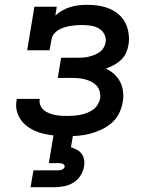

<svg xmlns="http://www.w3.org/2000/svg" viewBox="-20 -558 640 798"><path d="M258 8Q232 8 207 5.5Q182 3 158 -3Q134 -9 112.5 -20.5Q91 -32 75 -49.5Q59 -67 51.5 -91Q44 -115 49 -141Q49 -142 49.5 -144Q50 -146 50 -147H146Q145 -147 145 -146Q145 -145 145 -144Q143 -132 148 -120Q153 -108 162 -100.5Q171 -93 183 -88Q195 -83 207 -80.5Q219 -78 232 -77Q245 -76 258 -76Q271 -76 285 -77Q299 -78 312.5 -80.5Q326 -83 339.5 -88Q353 -93 365 -101Q377 -109 385 -121.5Q393 -134 396 -147Q398 -161 395 -175Q392 -189 383.5 -199.5Q375 -210 363 -216.5Q351 -223 338 -227Q325 -231 311 -232.5Q297 -234 282 -234H220L234 -318H296Q308 -318 320.5 -318.5Q333 -319 345 -321.5Q357 -324 369 -328.5Q381 -333 392 -340Q403 -347 410 -358.5Q417 -370 419 -382Q422 -400 413.5 -416Q405 -432 389.5 -440.5Q374 -449 356 -451.5Q338 -454 319 -454Q307 -454 295 -453Q283 -452 271 -450Q259 -448 246.5 -444Q234 -440 223 -433.5Q212 -427 204 -416.5Q196 -406 194 -394L186 -349H93L123 -530H216L210 -493Q224 -506 240 -515Q256 -524 273 -529Q290 -534 307.5 -536Q325 -538 342 -538Q366 -538 389.5 -534.5Q413 -531 434.5 -522Q456 -513 473 -498.5Q490 -484 500.5 -463.5Q511 -443 514.5 -419Q518 -395 514 -371Q511 -354 503.5 -337.5Q496 -321 482.5 -308.5Q469 -296 453 -287.5Q437 -279 420 -273Q439 -264 454.5 -250Q470 -236 479.5 -217.5Q489 -199 491.5 -177Q494 -155 490 -133Q486 -109 474.5 -86Q463 -63 443.5 -46.5Q424 -30 400.5 -19Q377 -8 353.5 -2Q330 4 306 6Q282 8 258 8ZM107 220 119 150H219Q223 150 227.5 149.5Q232 149 236.5 147.5Q241 146 244.5 142.5Q248 139 249 135Q249 131 246.5 127.5Q244 124 240.5 122.5Q237 121 232.5 120.5Q228 120 224 120H183L203 0H284L275 54Q288 58 300 64.5Q312 71 319.5 81.5Q327 92 329.5 106Q332 120 329 135Q326 154 314.5 172Q303 190 285 201Q267 212 247 216Q227 220 207 220Z"/></svg>

Font: Iosevka Curly Slab MdExObl
Style: Regular
Weight: 500
Width: 7
Italic angle: -9°
Monospace: yes
Designer: Belleve Invis
Foundry: Belleve Invis
Version: Version 11.1.0; ttfautohint (v1.8.3)